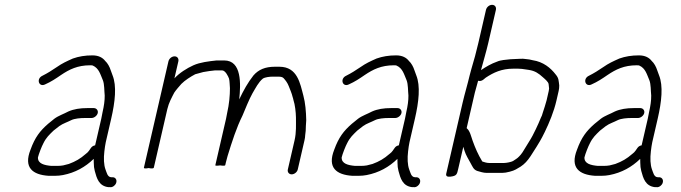

<svg xmlns="http://www.w3.org/2000/svg" viewBox="-20 -724 2818 794"><path d="M368 -277H341C311 -277 284.9 -272.9 262.7 -263C245.2 -253.4 221.4 -245.6 204.8 -233L178.9 -212C145.1 -182.5 124.6 -155.9 106.2 -105C76.5 -30.2 115.6 -1.4 180.3 3H208.3C219 3 229.5 2 240 0C291.2 -9.8 332.9 -33.4 367.5 -67L367.8 -51C367.7 -38.6 369.2 -27.2 371.9 -17C380 13.1 388.8 45.5 428.5 50H435.5C440.6 50.7 445.9 49 451.1 45C467.1 32.8 464.3 11.1 447.9 9H440.9C423.7 9 421 -12.3 416.3 -23C409.2 -42.4 408.2 -69.4 411.6 -98L414.2 -118C414.8 -123.3 415.9 -129.3 417.4 -136L439.8 -233C456.1 -303.6 463.3 -368.8 445.3 -413L438 -433C433.4 -447.7 425.1 -462.9 415 -472C404.7 -485.4 388 -495 362.3 -495C331.7 -495 305.8 -490.7 281.3 -482C254.7 -470.1 237.6 -462.5 214 -446C193.6 -432.2 177.5 -421.9 155.9 -411C128.2 -398.6 140.6 -361.9 166.6 -375C191.6 -386.2 209.5 -398.1 232.6 -414C266.7 -437 300.9 -454 352.8 -454C358.8 -454 362.4 -453.7 363.6 -453C389.6 -441.5 394.9 -416.3 405.5 -392C412.1 -375.3 410.9 -348.6 413 -329C413.3 -308.7 410.1 -286.1 404.3 -261C402.6 -251 400.8 -241.7 398.8 -233L373.4 -123C365.8 -121.7 359.9 -118 355.9 -112L348.3 -101C345.2 -96.3 340.5 -91.7 334.1 -87C312.6 -68 292.2 -56.1 264.6 -46L241.2 -40C233.6 -38.7 225.8 -38 217.8 -38H191.8C164 -40.6 136 -46.7 136.9 -73C140.2 -87.4 153.3 -120.5 159.2 -131C170.9 -155.3 183.9 -166.9 201.5 -184C209.5 -190 217.7 -196.3 225.9 -203C239.3 -212.8 260.6 -219.7 274.4 -227C288.3 -234 312.6 -236 331.5 -236H358.5C369.3 -236 381.7 -245.5 384.2 -256.5C386.8 -267.5 378.8 -277 368 -277Z M701.9 -491C690.4 -491 679.2 -481.7 676.5 -470L575.2 -31C574.2 -27 580.7 -26.3 594.7 -29C608.1 -26.3 615.2 -27 616.2 -31L672 -273C678.2 -299.6 690.3 -320.8 700.7 -341C706.8 -350.6 722.6 -368.7 730 -377C745 -392.2 768.4 -407 787.3 -417C797.7 -420.2 809.3 -422.6 820.4 -426C837.5 -429.6 853.6 -431 870 -433H898C912.4 -433 923.8 -408 927.1 -399C930 -388.4 929.6 -371.7 930.9 -359C930.9 -329.4 927.7 -293.1 919.6 -258C918.7 -251.3 917.1 -243 914.8 -233L870.5 -41C869.9 -38.3 876.4 -38 890.2 -40C903.8 -38 910.9 -38.3 911.5 -41L914 -52C916.3 -62 918.7 -71 921.2 -79C939.6 -138.7 957.6 -195.4 982.8 -246C993.4 -271.4 1010.8 -314.6 1024 -338C1036.9 -359.7 1048.8 -384.1 1067.1 -399C1076.3 -404.9 1094.9 -407 1107 -407H1126C1138.6 -407 1146.6 -406.9 1152.6 -401C1161.3 -391.4 1169.1 -381 1174 -368C1178.5 -356.9 1187.5 -335.5 1189.8 -324C1190.1 -323.1 1193.9 -311.4 1193.6 -310C1200 -291.2 1203.5 -260.3 1203.9 -238C1203.7 -207.8 1206 -177.6 1198 -143L1170.3 -23C1167.8 -12.2 1175.2 -3 1186.2 -3C1197.2 -3 1208.8 -12.2 1211.3 -23L1239.2 -144C1240.9 -151.3 1241.9 -158.3 1242.1 -165L1244.2 -183C1244.1 -188.3 1244.4 -195 1244.9 -203L1246.4 -227C1245.7 -262.5 1242.7 -298.5 1234.7 -328C1221.2 -378.4 1210.4 -448 1135.4 -448H1116.4C1076.6 -448 1049.1 -436.2 1028.1 -412C1004.5 -382 987.6 -351.1 969.3 -313C976 -376.7 980.1 -474 907.4 -474H875.4C843.5 -470.5 807.7 -466.5 779.8 -454C752.4 -441.7 721.9 -422.3 701.3 -400L717.5 -470C720.2 -481.7 713.4 -491 701.9 -491Z M1624 -277H1597C1567 -277 1540.9 -272.9 1518.7 -263C1501.2 -253.4 1477.4 -245.6 1460.8 -233L1434.9 -212C1401.1 -182.5 1380.6 -155.9 1362.2 -105C1332.5 -30.2 1371.6 -1.4 1436.3 3H1464.3C1475 3 1485.5 2 1496 0C1547.2 -9.8 1588.9 -33.4 1623.5 -67L1623.8 -51C1623.7 -38.6 1625.2 -27.2 1627.9 -17C1636 13.1 1644.8 45.5 1684.5 50H1691.5C1696.6 50.7 1701.9 49 1707.1 45C1723.1 32.8 1720.3 11.1 1703.9 9H1696.9C1679.7 9 1677 -12.3 1672.3 -23C1665.2 -42.4 1664.2 -69.4 1667.6 -98L1670.2 -118C1670.8 -123.3 1671.9 -129.3 1673.4 -136L1695.8 -233C1712.1 -303.6 1719.3 -368.8 1701.3 -413L1694 -433C1689.4 -447.7 1681.1 -462.9 1671 -472C1660.7 -485.4 1644 -495 1618.3 -495C1587.7 -495 1561.8 -490.7 1537.3 -482C1510.7 -470.1 1493.6 -462.5 1470 -446C1449.6 -432.2 1433.5 -421.9 1411.9 -411C1384.2 -398.6 1396.6 -361.9 1422.6 -375C1447.6 -386.2 1465.5 -398.1 1488.6 -414C1522.7 -437 1556.9 -454 1608.8 -454C1614.8 -454 1618.4 -453.7 1619.6 -453C1645.6 -441.5 1650.9 -416.3 1661.5 -392C1668.1 -375.3 1666.9 -348.6 1669 -329C1669.3 -308.7 1666.1 -286.1 1660.3 -261C1658.6 -251 1656.8 -241.7 1654.8 -233L1629.4 -123C1621.8 -121.7 1615.9 -118 1611.9 -112L1604.3 -101C1601.2 -96.3 1596.5 -91.7 1590.1 -87C1568.6 -68 1548.2 -56.1 1520.6 -46L1497.2 -40C1489.6 -38.7 1481.8 -38 1473.8 -38H1447.8C1420 -40.6 1392 -46.7 1392.9 -73C1396.2 -87.4 1409.3 -120.5 1415.2 -131C1426.9 -155.3 1439.9 -166.9 1457.5 -184C1465.5 -190 1473.7 -196.3 1481.9 -203C1495.3 -212.8 1516.6 -219.7 1530.4 -227C1544.3 -234 1568.6 -236 1587.5 -236H1614.5C1625.3 -236 1637.7 -245.5 1640.2 -256.5C1642.8 -267.5 1634.8 -277 1624 -277Z M2224.3 -257C2222.6 -249.7 2220.1 -243 2216.7 -237C2210.8 -222.7 2203.1 -204.3 2195.9 -190C2183.9 -166.1 2182.6 -161.4 2164.7 -133L2140.7 -94C2135.7 -86.7 2131 -81 2126.8 -77C2118.9 -68.3 2110.2 -64.2 2101.4 -58C2094.6 -54.1 2074.5 -50 2064.5 -50H2002.5C1992.4 -50 1982.3 -53.7 1974.9 -56L1973.4 -58C1957.3 -84.7 1945.8 -110.8 1934.7 -141.5C1928.1 -159.7 1923.7 -183.1 1909.8 -194L1943.7 -341C1947.8 -355.7 1951.9 -370.7 1956.1 -386L1957 -390C1964.6 -388 1971.6 -389.3 1978 -394L1989 -403C2021.2 -424.2 2054.6 -440 2102.6 -440H2122.6C2134.3 -440 2143.4 -438.4 2152.9 -437L2166.4 -435C2193.1 -431.1 2208.3 -419.7 2224.5 -405C2231.6 -398.5 2247.8 -386 2248.8 -376L2250.7 -358C2250.6 -354.7 2250.1 -351.3 2249.3 -348L2240.5 -309.5C2237 -294.5 2229 -271.9 2224.3 -257ZM1999.1 -546 2030.7 -683C2033.4 -694.7 2026.5 -704 2015 -704C2003.5 -704 1992.4 -694.7 1989.7 -683L1958.1 -546C1949.6 -509.2 1939.8 -473.4 1929.1 -438C1927.1 -429.3 1924.9 -421 1922.4 -413C1913.6 -375 1901.7 -336.6 1892.8 -298L1825.4 -6C1823.1 4 1829 8.2 1843 6.5C1868.9 3.4 1869.8 -3.4 1875 -26L1896 -117C1898.3 -109.7 1900 -104 1901.1 -100C1906.9 -82.1 1917.3 -65.5 1926.3 -49C1934.2 -35.2 1938 -22.3 1953.9 -17C1965 -14.1 1978.3 -9 1993.1 -9H2056.1C2065.4 -9 2076.1 -10.7 2088.2 -14C2110.2 -19.5 2117.8 -26.2 2133.1 -35C2149.4 -45.8 2161.2 -58.8 2174 -78C2182.8 -90.8 2215.1 -142.2 2222.2 -157L2233.3 -179C2251.5 -216.7 2270.4 -261.7 2281.1 -308L2290.3 -348C2292 -355.3 2292.8 -363 2292.7 -371C2289.8 -390.9 2291.4 -400.1 2278 -416C2257.1 -443.2 2226.7 -468.5 2182.7 -475L2169.4 -478C2164.2 -478.7 2158.7 -479.3 2152.8 -480C2140.2 -482.4 2125.6 -480 2111.8 -480C2104.5 -480 2097.4 -479.7 2090.6 -479C2071.6 -476.7 2051.2 -476.1 2035.3 -469C2012.7 -461.2 1989.1 -447.7 1969.2 -434L1969.9 -437C1979.3 -472.1 1990.6 -509.2 1999.1 -546Z M2628 -277H2601C2571 -277 2544.9 -272.9 2522.7 -263C2505.2 -253.4 2481.4 -245.6 2464.8 -233L2438.9 -212C2405.1 -182.5 2384.6 -155.9 2366.2 -105C2336.5 -30.2 2375.6 -1.4 2440.3 3H2468.3C2479 3 2489.5 2 2500 0C2551.2 -9.8 2592.9 -33.4 2627.5 -67L2627.8 -51C2627.7 -38.6 2629.2 -27.2 2631.9 -17C2640 13.1 2648.8 45.5 2688.5 50H2695.5C2700.6 50.7 2705.9 49 2711.1 45C2727.1 32.8 2724.3 11.1 2707.9 9H2700.9C2683.7 9 2681 -12.3 2676.3 -23C2669.2 -42.4 2668.2 -69.4 2671.6 -98L2674.2 -118C2674.8 -123.3 2675.9 -129.3 2677.4 -136L2699.8 -233C2716.1 -303.6 2723.3 -368.8 2705.3 -413L2698 -433C2693.4 -447.7 2685.1 -462.9 2675 -472C2664.7 -485.4 2648 -495 2622.3 -495C2591.7 -495 2565.8 -490.7 2541.3 -482C2514.7 -470.1 2497.6 -462.5 2474 -446C2453.6 -432.2 2437.5 -421.9 2415.9 -411C2388.2 -398.6 2400.6 -361.9 2426.6 -375C2451.6 -386.2 2469.5 -398.1 2492.6 -414C2526.7 -437 2560.9 -454 2612.8 -454C2618.8 -454 2622.4 -453.7 2623.6 -453C2649.6 -441.5 2654.9 -416.3 2665.5 -392C2672.1 -375.3 2670.9 -348.6 2673 -329C2673.3 -308.7 2670.1 -286.1 2664.3 -261C2662.6 -251 2660.8 -241.7 2658.8 -233L2633.4 -123C2625.8 -121.7 2619.9 -118 2615.9 -112L2608.3 -101C2605.2 -96.3 2600.5 -91.7 2594.1 -87C2572.6 -68 2552.2 -56.1 2524.6 -46L2501.2 -40C2493.6 -38.7 2485.8 -38 2477.8 -38H2451.8C2424 -40.6 2396 -46.7 2396.9 -73C2400.2 -87.4 2413.3 -120.5 2419.2 -131C2430.9 -155.3 2443.9 -166.9 2461.5 -184C2469.5 -190 2477.7 -196.3 2485.9 -203C2499.3 -212.8 2520.6 -219.7 2534.4 -227C2548.3 -234 2572.6 -236 2591.5 -236H2618.5C2629.3 -236 2641.7 -245.5 2644.2 -256.5C2646.8 -267.5 2638.8 -277 2628 -277Z"/></svg>

Font: HoneyBee
Style: SeLitIt
Weight: 300
Foundry: Cannot Into Space Fonts
Version: Version 0.89